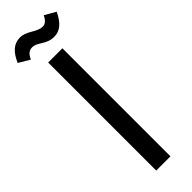

<svg xmlns="http://www.w3.org/2000/svg" viewBox="-315 -884 887 887"><g transform="rotate(-45 128.5 -440.0)"><path d="M35 -772C47 -799 61 -808 79 -808C116 -808 132 -770 187 -770C225 -770 253 -796 276 -844L222 -875C210 -850 197 -841 182 -841C142 -841 117 -880 71 -880C30 -880 2 -853 -19 -804ZM175 0V-706H82V0Z"/></g></svg>

Font: Alpha Lyrae Medium
Style: Regular
Weight: 500
Designer: Nikolay Petroussenko, Plamen Motev
Foundry: Fontfabric LLC
Version: Version 1.000;hotconv 1.0.109;makeotfexe 2.5.65596